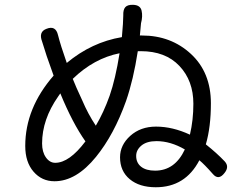

<svg xmlns="http://www.w3.org/2000/svg" viewBox="-20 -789 1040 813"><path d="M636.7 -66.4Q720.7 -66.4 762.7 -156.2Q702.1 -191.4 642.6 -191.4Q601.6 -191.4 579.1 -172.9Q556.6 -154.3 556.6 -128.9Q556.6 -99.6 577.6 -83Q598.6 -66.4 636.7 -66.4ZM486.3 -563.5Q377.9 -542 288.1 -455.1Q299.8 -424.8 328.1 -364.3Q352.5 -306.6 385.7 -256.8Q418.9 -312.5 444.3 -383.8Q468.8 -454.1 486.3 -563.5ZM226.6 -380.9Q158.2 -283.2 158.2 -181.6Q158.2 -145.5 174.3 -122.6Q190.4 -99.6 213.9 -99.6Q273.4 -99.6 341.8 -190.4Q287.1 -267.6 235.4 -393.6ZM86.9 -170.9Q86.9 -331.1 207 -468.8Q178.7 -549.8 177.7 -551.8Q161.1 -604.5 158.2 -613.3Q142.6 -654.3 176.8 -667Q215.8 -682.6 225.6 -640.6Q236.3 -597.7 262.7 -522.5Q368.2 -610.4 496.1 -631.8Q502 -696.3 502 -723.6Q501 -748 510.7 -758.8Q520.5 -769.5 543.9 -768.6Q574.2 -767.6 579.6 -743.7Q585 -719.7 577.1 -690.4L572.3 -638.7H581.1Q704.1 -638.7 788.6 -560.5Q873 -482.4 873 -351.6Q873 -251 851.6 -177.7Q899.4 -139.6 931.6 -105.5Q952.1 -83 930.7 -56.6Q905.3 -23.4 880.9 -52.7Q844.7 -93.8 824.2 -110.4Q764.6 3.9 639.6 3.9Q570.3 3.9 529.3 -30.3Q488.3 -64.5 488.3 -123Q488.3 -174.8 531.7 -213.9Q575.2 -252.9 640.6 -252.9Q710.9 -252.9 784.2 -218.8Q798.8 -280.3 798.8 -349.6Q798.8 -447.3 739.7 -509.8Q680.7 -572.3 576.2 -572.3H563.5Q544.9 -451.2 513.7 -361.3Q462.9 -218.8 386.7 -125Q302.7 -21.5 210.9 -21.5Q157.2 -21.5 122.1 -62Q86.9 -102.5 86.9 -170.9Z"/></svg>

Font: GenSenMaruGothic TW TTF Regular
Style: Regular
Weight: 400
Version: Version 1.301